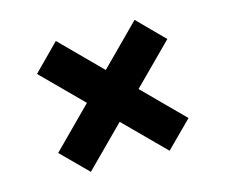

<svg xmlns="http://www.w3.org/2000/svg" viewBox="-76 -645 802 683"><g transform="rotate(-15 325.0 -304.0)"><path d="M180 -63 85 -158 470 -545 565 -449ZM470 -63 85 -449 180 -545 565 -158Z"/></g></svg>

Font: Azeret Mono
Style: Bold
Weight: 700
Designer: Martin Vácha
Foundry: Displaay
Version: Version 1.002